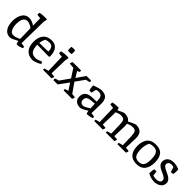

<svg xmlns="http://www.w3.org/2000/svg" viewBox="347 -2211 3693 3693"><g transform="rotate(45 2194.0 -364.5)"><path d="M380 -463 377 -663Q322 -666 289 -675L293 -727Q344 -742 441 -742Q472 -742 485 -740Q485 -722 479.5 -692.5Q474 -663 472 -660L463 -69Q504 -67 550 -55L548 -20Q479 12 426 12Q415 12 409 11Q401 -4 389 -58Q274 7 228 12Q132 12 84 -61Q36 -134 36 -248.5Q36 -363 84.5 -441.5Q133 -520 228 -520Q302 -520 380 -463ZM245 -452Q128 -452 128 -260Q128 -185 152 -130Q164 -100 187.5 -82Q211 -64 242 -64Q273 -64 314.5 -78Q356 -92 386 -110L380 -395Q353 -418 314 -435Q275 -452 245 -452Z M855 -56Q899 -56 993 -98Q1012 -72 1013 -52Q962 -22 913 -5Q864 12 843 12Q727 12 666 -57.5Q605 -127 605 -252Q605 -377 664.5 -448.5Q724 -520 843 -520Q935 -520 983.5 -454Q1032 -388 1032 -277Q1024 -263 1019 -258L697 -263Q698 -162 732.5 -109Q767 -56 855 -56ZM737 -438Q707 -378 699 -315Q778 -316 941 -320Q941 -386 917 -422.5Q893 -459 837 -459Q781 -459 737 -438Z M1293 -603Q1267 -597 1242.5 -597Q1218 -597 1194 -600Q1188 -628 1188 -656.5Q1188 -685 1190 -699Q1212 -704 1236.5 -704Q1261 -704 1289 -702Q1295 -676 1295 -651.5Q1295 -627 1293 -603ZM1111 -498Q1196 -513 1243 -513Q1290 -513 1303 -511Q1303 -487 1297 -458Q1291 -429 1290 -430L1281 -68L1365 -60Q1365 -32 1348 0H1118L1115 -35Q1161 -51 1205 -59Q1199 -309 1195 -434Q1137 -434 1107 -446Z M1748 -57 1658 -197 1515 0H1401Q1394 -18 1394 -40Q1433 -60 1478 -68L1616 -263L1501 -440L1397 -448Q1397 -476 1414 -508H1644L1647 -473Q1620 -454 1596 -448L1669 -330L1793 -508H1916Q1922 -500 1922 -489L1919 -468Q1881 -454 1837 -450L1705 -265L1844 -68L1924 -60Q1924 -32 1907 0H1677L1674 -35Q1707 -49 1748 -57Z M2371 -327 2366 -69Q2409 -66 2452 -55L2450 -20Q2434 -12 2392.5 -2.5Q2351 7 2311 7Q2293 -29 2291 -62Q2177 13 2131 13Q2060 13 2017 -25Q1974 -63 1974 -131Q1974 -288 2166 -293Q2278 -296 2279 -296L2278 -330Q2276 -399 2252 -429.5Q2228 -460 2166 -460Q2140 -460 2110 -448L2086 -348Q2081 -347 2069 -347L2028 -350Q2012 -393 2011 -469Q2030 -479 2098 -499.5Q2166 -520 2185 -520Q2287 -520 2329 -475Q2371 -430 2371 -327ZM2153 -55Q2182 -55 2287 -120L2282 -245Q2214 -239 2168 -234Q2122 -229 2094 -207.5Q2066 -186 2066 -140Q2066 -55 2153 -55Z M2993 -408Q2997 -376 2997 -334Q2997 -292 2989 -68L3073 -60Q3073 -32 3056 0H2826L2823 -35Q2869 -51 2913 -59Q2907 -325 2902.5 -355Q2898 -385 2888 -405.5Q2878 -426 2857 -434Q2836 -442 2793.5 -442Q2751 -442 2682 -410Q2676 -182 2674 -68L2758 -60Q2758 -32 2741 0H2511L2508 -35Q2554 -51 2598 -59Q2597 -131 2593 -262.5Q2589 -394 2588 -435Q2533 -438 2500 -447L2504 -499Q2558 -514 2661 -514Q2675 -489 2679 -462Q2723 -485 2766 -502.5Q2809 -520 2820 -520Q2931 -520 2975 -452Q3021 -477 3070.5 -498.5Q3120 -520 3130 -520Q3221 -520 3266.5 -475.5Q3312 -431 3312 -330Q3312 -300 3304 -68L3388 -60Q3388 -32 3371 0H3141L3138 -35Q3184 -51 3228 -59Q3224 -217 3221 -298Q3218 -379 3198 -410.5Q3178 -442 3118 -442Q3058 -442 2993 -408Z M3808 -250Q3808 -404 3740 -443Q3712 -459 3661.5 -459Q3611 -459 3566 -438Q3526 -361 3526 -259Q3526 -161 3552 -108Q3582 -48 3665.5 -48Q3749 -48 3778.5 -100.5Q3808 -153 3808 -250ZM3434 -250Q3434 -377 3492 -448.5Q3550 -520 3671 -520Q3792 -520 3846 -454.5Q3900 -389 3900 -261Q3900 -133 3842.5 -60Q3785 13 3668 13Q3551 13 3492.5 -55Q3434 -123 3434 -250Z M4055 -64Q4090 -49 4140.5 -49Q4191 -49 4220 -68Q4249 -87 4249 -120Q4249 -153 4222 -175Q4195 -197 4156 -214Q4117 -231 4078 -250Q4039 -269 4012 -300Q3985 -331 3985 -372Q3985 -441 4031 -480.5Q4077 -520 4158.5 -520Q4240 -520 4312 -483Q4313 -473 4313 -429.5Q4313 -386 4304 -355Q4280 -347 4247 -347L4214 -449Q4192 -460 4154.5 -460Q4117 -460 4095 -440.5Q4073 -421 4073 -391.5Q4073 -362 4100.5 -340Q4128 -318 4167 -300.5Q4206 -283 4245 -263.5Q4284 -244 4311.5 -212.5Q4339 -181 4339 -140Q4339 -68 4283.5 -27.5Q4228 13 4147 13Q4103 13 4053 -1.5Q4003 -16 3969 -39Q3969 -106 3981 -158Q4004 -162 4043 -162Z"/></g></svg>

Font: Inika
Style: Regular
Weight: 400
Designer: Constanza Artigas Preller
Foundry: Constanza Artigas Preller
Version: Version 1.001